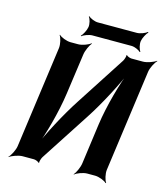

<svg xmlns="http://www.w3.org/2000/svg" viewBox="-130 -987 976 1114"><g transform="rotate(15 358.0 -429.5)"><path d="M524 -687 333 -392C268 -293 196 -155 162 -72L166 -71C200 -154 241 -302 257 -418L291 -661C294 -685 311 -722 323 -735L321 -737C308 -725 271 -711 247 -711H201C177 -711 142 -725 131 -737L129 -735C139 -722 148 -685 145 -661L61 -50C58 -26 39 11 25 24L26 26C41 14 80 0 104 0H172C181 0 200 7 202 13L206 11C204 5 211 -16 216 -24L407 -318C472 -417 543 -555 577 -638L574 -639C540 -556 498 -408 482 -292L449 -50C446 -26 429 11 417 24L418 26C431 14 468 0 492 0H539C563 0 598 14 609 26L612 24C602 11 593 -26 596 -50L680 -661C683 -685 702 -722 716 -735L714 -737C699 -725 660 -711 636 -711H567C558 -711 539 -718 537 -724L534 -722C536 -716 529 -695 524 -687ZM593 -823C596 -842 612 -872 623 -882L620 -885C609 -875 578 -863 559 -863H324C305 -863 277 -875 268 -885L265 -882C274 -872 282 -842 279 -823C276 -803 260 -773 249 -763L251 -760C262 -770 294 -782 313 -782H548C567 -782 594 -770 603 -760L607 -763C598 -773 590 -803 593 -823Z"/></g></svg>

Font: Asimov
Style: EdgeNarIt
Weight: 500
Designer: Google
Version: Version 2.000980: 2014